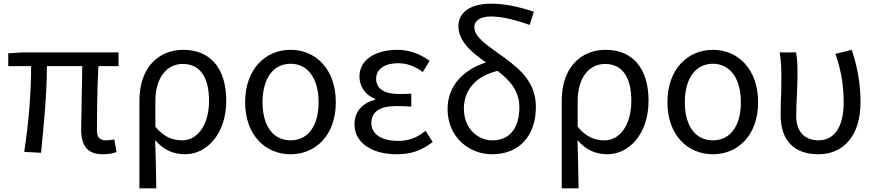

<svg xmlns="http://www.w3.org/2000/svg" viewBox="-20 -829 4778 1048"><path d="M541 13C573 13 597 8 616 1L604 -68C583 -65 570 -63 560 -63C526 -63 509 -78 509 -116C509 -169 510 -344 517 -468H627V-543H103L25 -538V-468H150C150 -321 136 -153 112 0L204 5C219 -146 236 -315 236 -468H429C428 -348 423 -179 423 -122C423 -34 457 13 541 13Z M741 199H833C832 103 830 34 827 -64C877 -6 932 13 991 13C1105 13 1215 -94 1215 -280C1215 -451 1132 -557 981 -557C849 -557 741 -465 741 -278ZM976 -63C928 -63 879 -76 828 -137V-276C828 -413 897 -480 977 -480C1078 -480 1121 -399 1121 -279C1121 -144 1056 -63 976 -63Z M1566 13C1702 13 1813 -90 1813 -271C1813 -453 1702 -557 1566 -557C1430 -557 1318 -453 1318 -271C1318 -90 1430 13 1566 13ZM1566 -63C1469 -63 1413 -144 1413 -271C1413 -397 1469 -481 1566 -481C1663 -481 1719 -397 1719 -271C1719 -144 1663 -63 1566 -63Z M2145 13C2220 13 2277 -4 2342 -54L2303 -115C2252 -74 2207 -60 2154 -60C2062 -60 2007 -97 2007 -157C2007 -218 2052 -250 2141 -250C2168 -250 2194 -249 2225 -247V-318C2199 -316 2179 -316 2158 -316C2070 -316 2033 -350 2033 -399C2033 -455 2085 -484 2152 -484C2202 -484 2246 -467 2288 -436L2325 -497C2274 -534 2215 -557 2149 -557C2038 -557 1942 -509 1942 -411C1942 -360 1972 -310 2028 -290V-285C1967 -269 1915 -228 1915 -150C1915 -49 2011 13 2145 13Z M2666 13C2817 13 2905 -91 2905 -245C2905 -375 2825 -447 2732 -515C2644 -579 2569 -623 2569 -682C2569 -712 2596 -739 2659 -739C2712 -739 2778 -726 2871 -693L2894 -765C2804 -795 2728 -809 2661 -809C2537 -809 2482 -753 2482 -687C2482 -603 2555 -543 2633 -488C2515 -451 2423 -365 2423 -234C2423 -79 2542 13 2666 13ZM2512 -236C2512 -341 2581 -415 2696 -442C2762 -391 2815 -334 2815 -244C2815 -135 2766 -63 2668 -63C2586 -63 2512 -129 2512 -236Z M3046 199H3138C3137 103 3135 34 3132 -64C3182 -6 3237 13 3296 13C3410 13 3520 -94 3520 -280C3520 -451 3437 -557 3286 -557C3154 -557 3046 -465 3046 -278ZM3281 -63C3233 -63 3184 -76 3133 -137V-276C3133 -413 3202 -480 3282 -480C3383 -480 3426 -399 3426 -279C3426 -144 3361 -63 3281 -63Z M3871 13C4007 13 4118 -90 4118 -271C4118 -453 4007 -557 3871 -557C3735 -557 3623 -453 3623 -271C3623 -90 3735 13 3871 13ZM3871 -63C3774 -63 3718 -144 3718 -271C3718 -397 3774 -481 3871 -481C3968 -481 4024 -397 4024 -271C4024 -144 3968 -63 3871 -63Z M4447 13C4583 13 4677 -87 4677 -271C4677 -368 4661 -462 4629 -557L4540 -535C4575 -436 4585 -351 4585 -268C4585 -127 4527 -63 4448 -63C4383 -63 4326 -99 4326 -196C4326 -263 4333 -355 4333 -416C4333 -464 4333 -505 4325 -543H4236C4245 -486 4245 -438 4245 -394C4245 -370 4244 -346 4244 -322L4242 -274C4242 -250 4241 -226 4241 -202C4241 -58 4318 13 4447 13Z"/></svg>

Font: DAIFUKU Sans JP
Style: Regular
Weight: 400
Designer: Original font ‘Source Han Sans JP’ : Ryoko NISHIZUKA  (kana, bopomofo & ideographs); Paul D. Hunt (Latin, Greek & Cyrill
Foundry: Daifuku
Version: Version 1.001